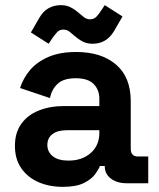

<svg xmlns="http://www.w3.org/2000/svg" viewBox="-20 -712 618 746"><path d="M224 14Q171 14 129 -4.5Q87 -23 62.5 -58.5Q38 -94 38 -145Q38 -196 62.5 -230.5Q87 -265 130.5 -282.5Q174 -300 230 -300H366V-328Q366 -363 344 -385.5Q322 -408 274 -408Q227 -408 204 -386.5Q181 -365 174 -331L58 -370Q70 -408 96.5 -439.5Q123 -471 167.5 -490.5Q212 -510 276 -510Q374 -510 431 -461Q488 -412 488 -319V-134Q488 -104 516 -104H556V0H472Q435 0 411 -18Q387 -36 387 -66V-67H368Q364 -55 350 -35.5Q336 -16 306 -1Q276 14 224 14ZM246 -88Q299 -88 332.5 -117.5Q366 -147 366 -196V-206H239Q204 -206 184 -191Q164 -176 164 -149Q164 -122 185 -105Q206 -88 246 -88ZM185 -566 169 -542 100 -586 133 -643Q148 -669 169.5 -680.5Q191 -692 216 -692Q238 -692 254.5 -683.5Q271 -675 287 -661Q296 -653 306.5 -645Q317 -637 330 -637Q345 -637 354.5 -647Q364 -657 371 -668L387 -692L456 -648L423 -591Q408 -566 387 -554Q366 -542 340 -542Q318 -542 301.5 -550.5Q285 -559 269 -573Q260 -581 250 -589Q240 -597 226 -597Q211 -597 202 -587Q193 -577 185 -566Z"/></svg>

Font: Space Grotesk Variable Light
Style: Regular
Weight: 300
Designer: Florian Karsten
Foundry: Florian Karsten
Version: Version 2.000